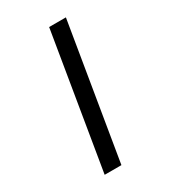

<svg xmlns="http://www.w3.org/2000/svg" viewBox="-229 -936 1057 1191"><g transform="rotate(-30 300.0 -340.0)"><path d="M160 143 320 -823H440L280 143Z"/></g></svg>

Font: Iosevka Aile
Style: Bold Italic
Weight: 700
Italic angle: -9°
Designer: Belleve Invis
Foundry: Belleve Invis
Version: Version 28.0.1; ttfautohint (v1.8.4)